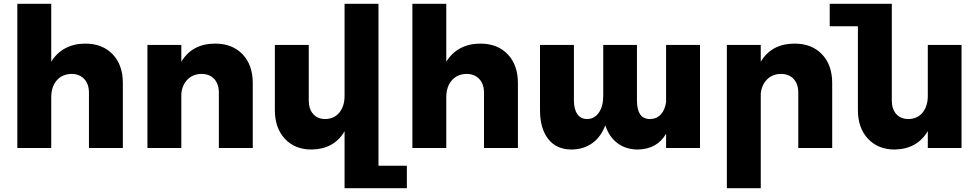

<svg xmlns="http://www.w3.org/2000/svg" viewBox="-20 -777 5139 1008"><path d="M625 -341V0H447V-290Q447 -336 422 -362.5Q397 -389 355 -389Q306 -388 277.5 -354.5Q249 -321 249 -267V0H71V-757H249V-453Q278 -500 323.5 -524Q369 -548 428 -548Q518 -548 571.5 -492Q625 -436 625 -341Z M1307 -341V0H1129V-290Q1129 -336 1104.5 -362.5Q1080 -389 1037 -389Q993 -388 965 -360Q937 -332 932 -286V0H754V-541H932V-453Q989 -548 1110 -548Q1200 -548 1253.5 -492Q1307 -436 1307 -341Z M2116 93V211H1789V-88Q1734 6 1616 8Q1528 8 1475.5 -48.5Q1423 -105 1423 -199V-541H1601V-250Q1601 -204 1624.5 -178Q1648 -152 1688 -152Q1735 -153 1762 -186.5Q1789 -220 1789 -274V-757H1967V93Z M2699 -341V0H2521V-290Q2521 -336 2496 -362.5Q2471 -389 2429 -389Q2380 -388 2351.5 -354.5Q2323 -321 2323 -267V0H2145V-757H2323V-453Q2352 -500 2397.5 -524Q2443 -548 2502 -548Q2592 -548 2645.5 -492Q2699 -436 2699 -341Z M3655 -541V0H3477V-75Q3430 6 3329 8Q3266 8 3221.5 -25.5Q3177 -59 3158 -119Q3134 -57 3089 -25Q3044 7 2981 8Q2901 8 2858 -47.5Q2815 -103 2815 -199V-541H2993V-250Q2993 -204 3011 -178Q3029 -152 3063 -152Q3102 -153 3124.5 -186.5Q3147 -220 3147 -273V-541H3324V-250Q3324 -202 3340.5 -177Q3357 -152 3394 -152Q3429 -153 3450.5 -177.5Q3472 -202 3477 -243V-541Z M4349 -341V0H4171V-290Q4171 -336 4146.5 -362.5Q4122 -389 4079 -389Q4035 -388 4007 -360Q3979 -332 3974 -286V211H3796V-541H3974V-453Q4031 -548 4152 -548Q4242 -548 4295.5 -492Q4349 -436 4349 -341Z M5028 -541V0H4851V-89Q4795 6 4677 8Q4590 8 4537 -48.5Q4484 -105 4484 -199V-639H4336V-757H4662V-250Q4662 -204 4685.5 -178Q4709 -152 4750 -152Q4797 -153 4824 -186.5Q4851 -220 4851 -274V-541Z"/></svg>

Font: Montserrat arm2
Style: Bold
Weight: 700
Designer: Julieta Ulanovsky
Foundry: Julieta Ulanovsky
Version: Version 6.000